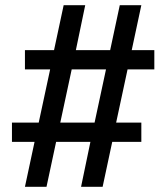

<svg xmlns="http://www.w3.org/2000/svg" viewBox="-20 -737 640 739"><path d="M76 -18 113 -191H26V-265H129L173 -470H76V-544H188L225 -717H308L272 -544H404L441 -717H524L487 -544H574V-470H471L427 -265H524V-191H412L375 -18H292L328 -191H196L159 -18ZM212 -265H344L388 -470H256Z"/></svg>

Font: Monocode
Style: Regular
Weight: 400
Designer: Belleve Invis
Foundry: Belleve Invis
Version: Version 16.1.0; ttfautohint (v1.8.4)